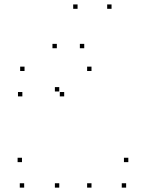

<svg xmlns="http://www.w3.org/2000/svg" viewBox="-20 -848 660 878"><path d="M82.2 -407.2V-427.2H62.2V-407.2ZM273.5 -407.2V-427.2H253.5V-407.2ZM251 -429.7V-449.7H231V-429.7ZM251 10V-10H231V10ZM398.4 10V-10H378.4V10ZM398.4 -523.3V-543.3H378.4V-523.3ZM92.2 -523.3V-543.3H72.2V-523.3ZM556.8 10V-10H536.8V10ZM566.8 -106.6V-126.6H546.8V-106.6ZM80.5 -106.6V-126.6H60.5V-106.6ZM90.5 10V-10H70.5V10ZM334.7 -807.7V-827.7H314.7V-807.7ZM490.1 -807.7V-827.7H470.1V-807.7ZM365.2 -627.4V-647.4H345.2V-627.4ZM239.9 -627.4V-647.4H219.9V-627.4Z"/></svg>

Font: Monaspace Argon Dots Var
Style: Regular
Weight: 400
Designer: Riley Cran and the Lettermatic Team
Version: Version 1.100 (Monaspace Argon Dots)